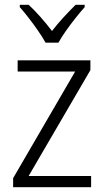

<svg xmlns="http://www.w3.org/2000/svg" viewBox="-20 -785 436 805"><path d="M362 0H35V-38L295 -485H54V-532H359V-491L100 -47H362ZM171 -606Q159 -628 140 -655.5Q121 -683 100.5 -709.5Q80 -736 63 -755V-765H100Q124 -743 150 -713.5Q176 -684 198 -655Q221 -685 246 -712Q271 -739 297 -765H335V-755Q317 -735 296 -708.5Q275 -682 256 -655Q237 -628 225 -606Z"/></svg>

Font: Noto Sans Gurmukhi SemiCondensed Light
Style: Regular
Weight: 300
Width: 4
Designer: Jelle Bosma - Monotype Design Team
Foundry: Monotype Imaging Inc.
Version: Version 2.004; ttfautohint (v1.8.4.7-5d5b)